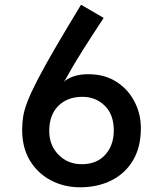

<svg xmlns="http://www.w3.org/2000/svg" viewBox="-20 -780 686 815"><path d="M320 15Q252 15 196 -14.5Q140 -44 107 -98.5Q74 -153 74 -229Q74 -258 78.5 -286Q83 -314 97 -350Q111 -386 138.5 -439.5Q166 -493 211 -570.5Q256 -648 324 -760L420 -704Q366 -622 334 -571Q302 -520 285.5 -491.5Q269 -463 262 -450Q255 -437 250 -432Q265 -446 291.5 -455.5Q318 -465 355 -465Q424 -465 474 -433Q524 -401 551 -348.5Q578 -296 578 -236Q578 -156 545 -100Q512 -44 453.5 -14.5Q395 15 320 15ZM327 -83Q391 -83 427 -123.5Q463 -164 463 -226Q463 -294 424.5 -331.5Q386 -369 330 -369Q266 -369 227.5 -330.5Q189 -292 189 -224Q189 -163 228.5 -123Q268 -83 327 -83Z"/></svg>

Font: Alata
Style: Regular
Weight: 400
Designer: Spyros Zevelakis, Eben Sorkin
Foundry: Spyros Zevelakis
Version: Version 1.005; ttfautohint (v1.8.4.7-5d5b)